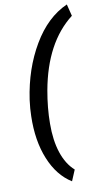

<svg xmlns="http://www.w3.org/2000/svg" viewBox="-109 -846 609 1122"><g transform="rotate(-10 195.5 -285.5)"><path d="M62.5 -287.1Q88.4 -465.3 170.2 -604.2Q252 -743.2 373 -796.9L390.6 -726.6Q223.6 -597.7 173.8 -322.3Q155.8 -221.7 155.3 -128.4Q154.3 -29.3 178.7 44.7Q203.1 118.7 251 161.1L223.6 226.1Q140.1 174.3 95.5 64.9Q50.8 -44.4 54.7 -189.9Q55.7 -236.8 61.5 -278.8Z"/></g></svg>

Font: Roboto Medium
Style: Italic
Weight: 500
Italic angle: -12°
Designer: Google
Version: Version 2.134; 2016